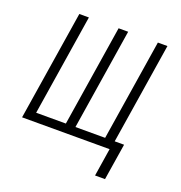

<svg xmlns="http://www.w3.org/2000/svg" viewBox="-126 -657 851 905"><g transform="rotate(20 300.0 -205.0)"><path d="M499 140H449L471 0H32L119 -550H167L87 -43H236L316 -550H364L284 -43H433L513 -550H561L481 -43H528Z"/></g></svg>

Font: JetBrains Mono Extra Light
Style: Italic
Weight: 200
Italic angle: -9°
Monospace: yes
Designer: Philipp Nurullin, Konstantin Bulenkov
Foundry: JetBrains
Version: 2.002